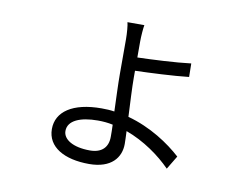

<svg xmlns="http://www.w3.org/2000/svg" viewBox="-74 -722 1148 883"><g transform="rotate(10 500.0 -280.5)"><path d="M469 -84C469 -36 441 -6 385 -6C305 -6 259 -36 259 -75C259 -124 316 -148 398 -148C422 -148 445 -146 468 -141C469 -119 469 -100 469 -84ZM526 -403C594 -405 706 -410 776 -418L775 -481C704 -472 593 -467 526 -465V-540C526 -564 529 -603 532 -617H453C457 -604 460 -566 460 -539V-377C460 -329 463 -263 465 -202C446 -205 426 -206 405 -206C270 -206 196 -154 196 -73C196 11 276 56 392 56C496 56 538 0 538 -63C538 -79 537 -99 536 -123C621 -92 696 -38 748 15L786 -48C729 -100 640 -160 533 -189C530 -254 526 -325 526 -373Z"/></g></svg>

Font: Genne Gothic Normal
Style: Regular
Weight: 350
Designer: Ryoko NISHIZUKA (kana & ideographs); Paul D. Hunt (Latin, Greek & Cyrillic); Wenlong ZHANG (bopomofo); Sandoll Communica
Foundry: Adobe Systems Incorporated
Version: Version 1.004;PS 1.004;hotconv 16.6.51;makeotf.lib2.5.65220